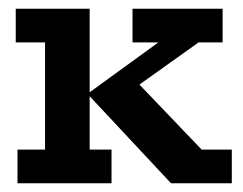

<svg xmlns="http://www.w3.org/2000/svg" viewBox="-20 -419 555 439"><path d="M185 -77H235V0H20V-77H83V-322H16V-399H185V-208L342 -322H283V-399H489V-322H434L253 -193L286 -239L441 -77H510V0H371L185 -199Z"/></svg>

Font: Rokkitt SemiBold SemiBold
Style: Regular
Weight: 600
Version: Version 3.103